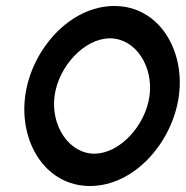

<svg xmlns="http://www.w3.org/2000/svg" viewBox="-20 -610 620 641"><path d="M347.2 -482C432.2 -482 492.6 -389 479.2 -290C465.8 -191 380.1 -97 295.1 -97C210.1 -97 148.8 -191 162.2 -290C175.6 -389 262.2 -482 347.2 -482ZM280.5 11C429.5 11 556.4 -136 577.2 -290C598 -444 509.8 -590 361.8 -590C212.8 -590 85 -444 64.2 -290C43.4 -136 131.5 11 280.5 11Z"/></svg>

Font: Charger
Style: ExBdIt
Weight: 400
Designer: Jasper
Foundry: Cannot Into Space Fonts
Version: Version 0.99